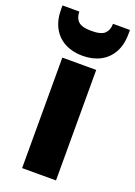

<svg xmlns="http://www.w3.org/2000/svg" viewBox="-160 -851 642 911"><g transform="rotate(20 161.5 -395.5)"><path d="M75 0V-557.9H246.1V0ZM331.6 -771.4Q331.6 -715.6 309.9 -677Q288.2 -638.3 250 -618.5Q211.7 -598.6 161.1 -598.6Q111.4 -598.6 72.9 -618.5Q34.4 -638.3 12.7 -677.2Q-9 -716.1 -9 -771.9V-790.8H76.1Q76.1 -759.4 94.1 -741.7Q112.1 -724 161.1 -724Q210.1 -724 228.1 -741.7Q246.1 -759.4 246.1 -790.8H331.6Z"/></g></svg>

Font: Poppins Variable
Style: Regular
Weight: 100
Designer: Jonny Pinhorn
Foundry: Indian Type Foundry
Version: Version 6.000